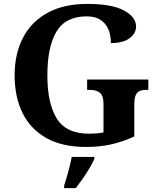

<svg xmlns="http://www.w3.org/2000/svg" viewBox="-20 -744 809 985"><path d="M423 10Q299 10 217.5 -36Q136 -82 95.5 -164.5Q55 -247 55 -358Q55 -466 97 -548.5Q139 -631 222.5 -677.5Q306 -724 428 -724Q553 -724 615.5 -690.5Q678 -657 678 -608Q678 -573 645 -548Q612 -523 549 -523Q549 -564 535.5 -594.5Q522 -625 495 -642.5Q468 -660 425 -660Q316 -660 269.5 -581.5Q223 -503 223 -358Q223 -213 271.5 -135.5Q320 -58 438 -58Q457 -58 475.5 -59.5Q494 -61 511 -65V-212Q511 -252 493 -267.5Q475 -283 440 -283H427V-336H741V-283H728Q697 -283 683 -267Q669 -251 669 -208V-44Q611 -17 551 -3.5Q491 10 423 10ZM309 208Q319 178 330.5 136Q342 94 348 61H464V71Q455 92 439 119Q423 146 404.5 172.5Q386 199 369 221H309Z"/></svg>

Font: Noto Serif Test
Style: Regular
Weight: 400
Version: Version 1.000